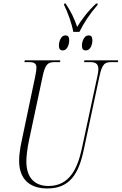

<svg xmlns="http://www.w3.org/2000/svg" viewBox="-20 -1055 688 1085"><path d="M394 -875H429C452 -923 487 -976 531 -1027L532 -1035H523C473 -988 440 -942 416 -903C400 -950 383 -986 351 -1035H343L342 -1027C362 -988 387 -918 394 -875ZM335 -770C359 -770 371 -801 371 -828C371 -849 363 -855 349 -855C324 -855 313 -819 313 -799C313 -775 322 -770 335 -770ZM465 -770C490 -770 502 -801 502 -826C502 -849 494 -855 480 -855C455 -855 443 -819 443 -799C443 -775 452 -770 465 -770ZM248 10C375 10 425 -74 453 -207L541 -619C557 -698 574 -704 612 -704H646L648 -714H457L455 -704H485C516 -704 536 -699 536 -663C536 -652 534 -639 529 -618L442 -213C418 -105 374 -4 254 -4C173 -4 129 -54 129 -142C129 -167 133 -213 145 -267L220 -619C235 -693 251 -704 289 -704H319L321 -714H120L118 -704H145C173 -704 186 -696 186 -673C186 -664 184 -645 178 -618L104 -266C93 -217 88 -176 88 -147C88 -47 143 10 248 10Z"/></svg>

Font: Noto Serif Display ExtraCondensed ExtraLight
Style: Italic
Weight: 200
Width: 2
Italic angle: -12°
Designer: Monotype Design Team
Foundry: Monotype Imaging Inc.
Version: Version 2.009